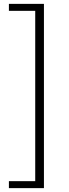

<svg xmlns="http://www.w3.org/2000/svg" viewBox="-20 -864 355 992"><path d="M26 72H162V-808H26V-844H207V108H26Z"/></svg>

Font: SpoqaHanSansJP-Light
Style: Regular
Weight: 300
Designer: [Source Han Sans]
Ryoko NISHIZUKA  (kana & ideographs); Paul D. Hunt (Latin, Greek & Cyrillic); Wenlong ZHANG  (bopomofo
Foundry: Spoqa (http://bi.spoqa.com)
Version: Version 1.002.20150607